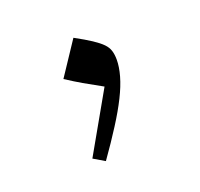

<svg xmlns="http://www.w3.org/2000/svg" viewBox="-62 -805 420 403"><g transform="rotate(-20 147.5 -603.5)"><path d="M112.8 -470.7Q136.7 -504.4 154.5 -532.5Q172.4 -560.5 184.1 -584Q195.8 -607.4 201.4 -627.2Q207 -647 207 -663.1Q207 -674.8 204.3 -683.3Q201.7 -691.9 194.3 -699.5Q187 -707 173.3 -716.1Q159.7 -725.1 137.2 -737.3L87.9 -663.1Q107.4 -650.4 123 -641.4Q138.7 -632.3 163.6 -618.7L87.9 -485.4Z"/></g></svg>

Font: Pinar FD VF
Style: Regular
Weight: 300
Designer: Amin Abedi
Version: Version 2.000